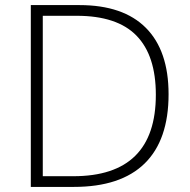

<svg xmlns="http://www.w3.org/2000/svg" viewBox="-20 -734 745 754"><path d="M642 -364Q642 -184 548 -92Q454 0 270 0H101V-714H292Q464 -714 553 -624.5Q642 -535 642 -364ZM592 -362Q592 -516 516 -594Q440 -672 281 -672H148V-42H268Q592 -42 592 -362Z"/></svg>

Font: Noto Sans Thaana ExtraLight
Style: Regular
Weight: 200
Designer: David Williams
Foundry: Google Inc.
Version: Version 3.001; ttfautohint (v1.8.4.7-5d5b)